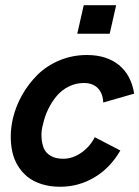

<svg xmlns="http://www.w3.org/2000/svg" viewBox="-20 -710 537 740"><path d="M277.8 -580.1 302.7 -689.9H427.7L402.8 -580.1ZM211.9 9.8Q172.4 9.8 140.1 -0.5Q107.9 -10.7 85.7 -28.8Q63.5 -46.9 48.6 -71.5Q33.7 -96.2 27.3 -125.7Q21 -155.3 21.5 -187.5Q22 -219.7 29.8 -253.9Q41 -300.8 65.2 -343.8Q89.4 -386.7 124.5 -421.6Q159.7 -456.5 209.2 -477.3Q258.8 -498 314.9 -498Q390.6 -498 438.2 -459.5Q485.8 -420.9 497.1 -349.1L377.9 -314.9Q376.5 -350.6 356.9 -370.4Q337.4 -390.1 303.2 -390.1Q272.5 -390.1 245.4 -376.7Q218.3 -363.3 199 -340.6Q179.7 -317.9 166.3 -290.3Q152.8 -262.7 146 -231.9Q138.7 -206.5 139.9 -182.4Q141.1 -158.2 148.4 -139.6Q155.8 -121.1 175 -109.6Q194.3 -98.1 223.1 -98.1Q260.3 -98.1 293.7 -121.6Q327.1 -145 345.2 -181.2L443.8 -129.9Q404.8 -62.5 344 -26.4Q283.2 9.8 211.9 9.8Z"/></svg>

Font: HK Grotesk Legacy
Style: Bold Italic
Weight: 700
Italic angle: -13°
Designer: Alfredo Marco Pradil
Foundry: Hanken Design Co.
Version: Version 2.022;PS 002.022;hotconv 1.0.88;makeotf.lib2.5.64775